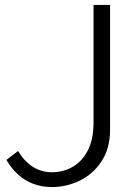

<svg xmlns="http://www.w3.org/2000/svg" viewBox="-20 -747 560 778"><path d="M6 -99 53 -135Q106 -49 191 -49Q234 -49 272 -69.5Q310 -90 334.5 -135Q359 -180 359 -251V-727H426V-220Q426 -146 391.5 -93.5Q357 -41 303 -15Q249 11 191 11Q149 11 114 -2.5Q79 -16 52.5 -40.5Q26 -65 6 -99Z"/></svg>

Font: 寒蝉端黑体 Light
Style: Regular
Weight: 300
Designer: ChillDuanSans {Warren2060}; 
Source Han Sans {Ryoko NISHIZUKA 西塚涼子 (kana, bopomofo & ideographs); Paul D. Hunt (Latin, G
Foundry: ChillType&Adobe
Version: Version 1.300;Glyphs 3.3 (3306)